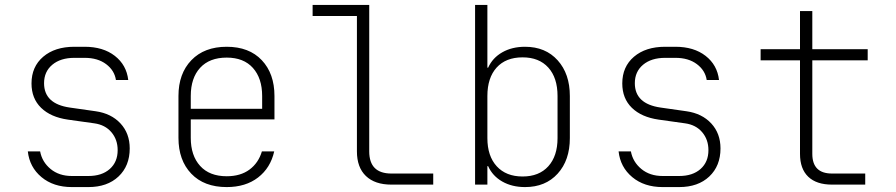

<svg xmlns="http://www.w3.org/2000/svg" viewBox="-20 -750 3640 780"><path d="M272 10Q197 10 148.5 -30.5Q100 -71 93 -135H143Q151 -92 185.5 -63.5Q220 -35 272 -35H339Q394 -35 426 -63.5Q458 -92 458 -140Q458 -183 432.5 -213Q407 -243 363 -249L256 -264Q186 -274 147 -312Q108 -350 108 -411Q108 -479 155.5 -519.5Q203 -560 282 -560H324Q399 -560 446.5 -523Q494 -486 501 -425H451Q445 -464 411 -489.5Q377 -515 324 -515H282Q226 -515 192.5 -487Q159 -459 159 -412Q159 -328 264 -313L369 -298Q432 -289 469.5 -248.5Q507 -208 507 -147Q507 -76 461.5 -33Q416 10 339 10Z M901 10Q809 10 757 -44.5Q705 -99 705 -190V-360Q705 -451 757.5 -505.5Q810 -560 901 -560Q992 -560 1043.5 -505.5Q1095 -451 1095 -360V-265H755V-190Q755 -118 793 -76Q831 -34 901 -34Q957 -34 993.5 -61Q1030 -88 1044 -135H1094Q1079 -68 1028.5 -29Q978 10 901 10ZM755 -308H1045V-360Q1045 -432 1007.5 -474Q970 -516 901 -516Q831 -516 793 -474.5Q755 -433 755 -360Z M1570 0Q1503 0 1466.5 -35Q1430 -70 1430 -135V-685H1250V-730H1480V-135Q1480 -45 1570 -45H1740V0Z M2113 10Q2060 10 2020.5 -12.5Q1981 -35 1963 -75H1960V0H1910V-730H1960V-475H1963Q1981 -515 2020.5 -537.5Q2060 -560 2113 -560Q2196 -560 2245.5 -505Q2295 -450 2295 -360V-189Q2295 -99 2245.5 -44.5Q2196 10 2113 10ZM2103 -33Q2170 -33 2207.5 -74.5Q2245 -116 2245 -189V-360Q2245 -434 2207.5 -475.5Q2170 -517 2103 -517Q2035 -517 1997.5 -475.5Q1960 -434 1960 -360V-189Q1960 -116 1998 -74.5Q2036 -33 2103 -33Z M2672 10Q2597 10 2548.5 -30.5Q2500 -71 2493 -135H2543Q2551 -92 2585.5 -63.5Q2620 -35 2672 -35H2739Q2794 -35 2826 -63.5Q2858 -92 2858 -140Q2858 -183 2832.5 -213Q2807 -243 2763 -249L2656 -264Q2586 -274 2547 -312Q2508 -350 2508 -411Q2508 -479 2555.5 -519.5Q2603 -560 2682 -560H2724Q2799 -560 2846.5 -523Q2894 -486 2901 -425H2851Q2845 -464 2811 -489.5Q2777 -515 2724 -515H2682Q2626 -515 2592.5 -487Q2559 -459 2559 -412Q2559 -328 2664 -313L2769 -298Q2832 -289 2869.5 -248.5Q2907 -208 2907 -147Q2907 -76 2861.5 -33Q2816 10 2739 10Z M3360 0Q3297 0 3263.5 -32Q3230 -64 3230 -125V-505H3070V-550H3230V-705H3280V-550H3505V-505H3280V-125Q3280 -45 3360 -45H3495V0Z"/></svg>

Font: NKDuy Mono Thin
Style: Regular
Weight: 100
Monospace: yes
Designer: NKDuy
Foundry: NKDuy
Version: Version 2.251; ttfautohint (v1.8.4.7-5d5b)